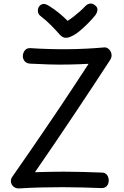

<svg xmlns="http://www.w3.org/2000/svg" viewBox="-20 -1044 693 1077"><path d="M149 -687Q129 -688 118.5 -700.5Q108 -713 108 -730Q109 -749 120 -762Q131 -775 150 -774Q256 -767 360 -768Q464 -769 564 -778Q575 -779 584.5 -773Q594 -767 600 -756.5Q606 -746 606 -733.5Q606 -721 598 -708Q553 -639 503 -563Q453 -487 399 -406.5Q345 -326 289 -243Q233 -160 176 -78Q204 -79 231 -79.5Q258 -80 285 -80.5Q312 -81 339 -81Q392 -81 445 -79.5Q498 -78 550 -76Q570 -76 580 -63Q590 -50 590 -30Q589 -12 579 -0.5Q569 11 549 11Q494 9 440.5 7.5Q387 6 332 6Q271 6 209 7.5Q147 9 85 13Q68 13 56 3Q44 -7 41.5 -22.5Q39 -38 48 -51Q100 -126 138.5 -181.5Q177 -237 207.5 -282Q238 -327 266 -368Q294 -409 324 -454Q354 -499 391 -555Q428 -611 477 -686Q420 -683 364.5 -682Q309 -681 255.5 -682.5Q202 -684 149 -687ZM459 -1010Q472 -1023 487 -1024Q502 -1025 517 -1011Q528 -1001 526.5 -987Q525 -973 515 -959Q499 -939 477.5 -917Q456 -895 434.5 -876.5Q413 -858 396 -848Q383 -841 372 -836.5Q361 -832 350 -832Q340 -832 331.5 -836.5Q323 -841 315 -850Q293 -875 266 -902.5Q239 -930 205 -956Q193 -966 192.5 -983Q192 -1000 202 -1011Q213 -1022 225.5 -1022Q238 -1022 258 -1009Q284 -993 310.5 -971.5Q337 -950 359 -927Q375 -937 392.5 -950.5Q410 -964 427.5 -979.5Q445 -995 459 -1010Z"/></svg>

Font: Playpen Sans Hebrew
Style: Regular
Weight: 400
Designer: Tom Grace, Laura Meseguer, Veronika Burian, José Scaglione
Foundry: TypeTogether
Version: Version 2.000